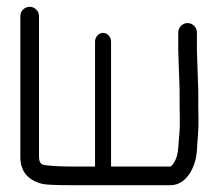

<svg xmlns="http://www.w3.org/2000/svg" viewBox="-20 -554 654 566"><path d="M505.5 -458.5V-404.7L509.5 -287.1V-243.1C509.5 -228.6 509.6 -214.9 510 -201.9C510.8 -168.8 507.9 -156.3 505.6 -119.7C504.3 -100.8 500.2 -86.3 493.8 -75.9C486.5 -63.8 482 -63 482 -63H307.4V-431.1C307.4 -445.3 296.7 -457 283.8 -457C270.9 -457 260.2 -445.3 260.2 -431.1V-63H203.2C162.8 -63 132.8 -64.4 112.7 -67.2C100.1 -68.9 95 -75.1 95 -93.8V-506.5C95 -521.5 82.5 -534 67.5 -534C52.5 -534 40 -521.5 40 -506.5V-91.3C40 -51.5 58.9 -26.1 97.9 -13.8C110.5 -9 142.4 -8 203.2 -8H482C531.3 -8 557.5 -63.7 560.3 -109.7C561.7 -132.6 562.9 -150 563.9 -161.5C566.2 -187.7 564.5 -214.8 564.5 -241.5V-286.3L560.5 -404.7V-458.5C560.5 -473.5 548 -486 533 -486C517.9 -486 505.5 -473.5 505.5 -458.5Z"/></svg>

Font: MewTooHand
Style: BdCond
Weight: 400
Designer: Mew Too, Robert Jablonski
Version: Version 0.77